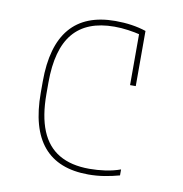

<svg xmlns="http://www.w3.org/2000/svg" viewBox="-66 -592 633 665"><g transform="rotate(10 250.0 -260.0)"><path d="M287 10Q76 10 76 -240V-280Q76 -530 288 -530Q348 -530 396 -514V-320H376V-508L381 -498Q361 -503 336.5 -506.5Q312 -510 288 -510Q191 -510 143.5 -453.5Q96 -397 96 -280V-240Q96 -162 117 -111Q138 -60 180.5 -35Q223 -10 287 -10Q315 -10 343 -14Q371 -18 396 -27V-6Q371 1 343.5 5.5Q316 10 287 10Z"/></g></svg>

Font: M PLUS 1 Code Thin
Style: Regular
Weight: 250
Designer: Coji Morishita
Foundry: UNDERFOREST DESIGN
Version: Version 1.002